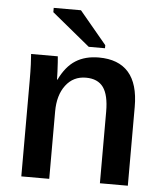

<svg xmlns="http://www.w3.org/2000/svg" viewBox="-53 -780 698 826"><g transform="rotate(5 296.5 -367.0)"><path d="M190.4 -291V0H69.8V-412.1Q69.8 -455.6 68.6 -483.2Q67.4 -510.7 65.9 -528.3H181.2Q182.1 -521.5 183.3 -502.2Q184.6 -482.9 185.5 -462.2Q186.5 -441.4 186.5 -428.2H188.5Q216.8 -486.8 258.1 -512.7Q299.3 -538.6 357.9 -538.6Q442.9 -538.6 486.3 -489.3Q529.8 -439.9 529.8 -340.8V0H409.2V-309.1Q409.2 -380.9 385.3 -414.1Q361.3 -447.3 310.1 -447.3Q255.4 -447.3 222.9 -404.3Q190.4 -361.3 190.4 -291ZM380.4 -593.8V-580.6H310.1L145.5 -715.8V-734.4H263.2Z"/></g></svg>

Font: Arimo SemiBold
Style: Regular
Weight: 600
Designer: Steve Matteson
Foundry: Monotype Imaging Inc.
Version: Version 1.33